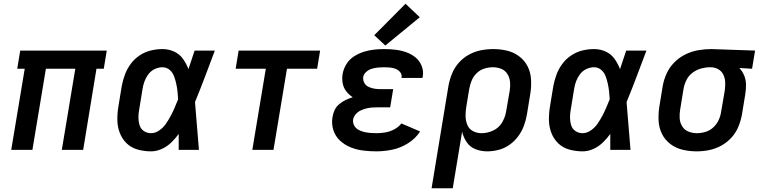

<svg xmlns="http://www.w3.org/2000/svg" viewBox="-20 -800 4072 1025"><path d="M40 0H153L225 -433H382L310 0H424L495 -433H534L550 -530H88L72 -433H112Z M786 8Q815 8 843 -4.5Q871 -17 893.5 -38.5Q916 -60 934 -85Q934 -43 934 0H1042Q1036 -64 1031.5 -127.5Q1027 -191 1021 -255Q1049 -323 1075 -392Q1101 -461 1127 -530H1019Q1003 -480 986 -431Q975 -460 957 -485.5Q939 -511 910 -524.5Q881 -538 847 -538Q816 -538 785 -530.5Q754 -523 726 -504.5Q698 -486 678 -459Q658 -432 647 -402Q636 -372 630 -341L612 -231Q606 -195 606.5 -159Q607 -123 619.5 -90.5Q632 -58 656.5 -34.5Q681 -11 715.5 -1.5Q750 8 786 8ZM786 -89Q765 -89 748 -100.5Q731 -112 725 -132Q719 -152 719 -173Q719 -194 723 -215L741 -325Q744 -346 751.5 -366Q759 -386 772.5 -404Q786 -422 806.5 -431.5Q827 -441 847 -441Q869 -441 885 -427.5Q901 -414 908.5 -394.5Q916 -375 920.5 -354.5Q925 -334 927.5 -313Q930 -292 931 -270Q922 -248 912.5 -225.5Q903 -203 891.5 -181.5Q880 -160 866 -139.5Q852 -119 830.5 -104Q809 -89 786 -89Z M1327 0H1440L1512 -433H1673L1689 -530H1254L1238 -433H1399Z M1989 8Q2031 8 2074.5 -1Q2118 -10 2158 -35Q2198 -60 2223 -98L2123 -141Q2107 -121 2084 -109Q2061 -97 2036.5 -93Q2012 -89 1989 -89Q1972 -89 1955 -90.5Q1938 -92 1922 -96Q1906 -100 1892 -108Q1878 -116 1870.5 -130.5Q1863 -145 1865 -162Q1868 -177 1879 -190Q1890 -203 1905 -210Q1920 -217 1935.5 -221Q1951 -225 1966.5 -226Q1982 -227 1997 -227H2063L2079 -324H2013Q1996 -324 1979.5 -326.5Q1963 -329 1948 -336Q1933 -343 1925 -357.5Q1917 -372 1919 -389Q1922 -405 1936 -417Q1950 -429 1966.5 -433.5Q1983 -438 1999 -439.5Q2015 -441 2031 -441Q2047 -441 2062.5 -439.5Q2078 -438 2092 -432.5Q2106 -427 2116 -415Q2126 -403 2124 -387Q2124 -386 2123 -384H2235Q2236 -388 2237 -392Q2242 -422 2230.5 -449.5Q2219 -477 2197 -494.5Q2175 -512 2148 -521.5Q2121 -531 2091.5 -534.5Q2062 -538 2031 -538Q2004 -538 1976.5 -535Q1949 -532 1922 -523.5Q1895 -515 1870 -499Q1845 -483 1829.5 -458Q1814 -433 1809 -405Q1805 -380 1809.5 -355.5Q1814 -331 1828.5 -312.5Q1843 -294 1863 -281Q1844 -275 1826 -266.5Q1808 -258 1791.5 -244.5Q1775 -231 1766.5 -212.5Q1758 -194 1755 -175Q1749 -139 1759.5 -106Q1770 -73 1794.5 -50Q1819 -27 1850.5 -14Q1882 -1 1917.5 3.5Q1953 8 1989 8ZM2037 -557 2221 -708 2145 -780 1978 -612Z M2284 205H2397L2447 -97Q2454 -67 2471.5 -41Q2489 -15 2518.5 -3.5Q2548 8 2581 8Q2611 8 2642 0Q2673 -8 2700 -27Q2727 -46 2746.5 -72.5Q2766 -99 2777 -129Q2788 -159 2793 -189L2811 -299Q2817 -337 2815 -375Q2813 -413 2797 -445Q2781 -477 2752 -499Q2723 -521 2687 -529.5Q2651 -538 2613 -538Q2580 -538 2547 -531.5Q2514 -525 2483 -508Q2452 -491 2428.5 -464Q2405 -437 2392.5 -405.5Q2380 -374 2374 -341ZM2551 -89Q2526 -89 2505 -100Q2484 -111 2475 -133Q2466 -155 2465.5 -179Q2465 -203 2469 -228L2485 -325Q2489 -348 2498 -370Q2507 -392 2525 -409.5Q2543 -427 2566 -434Q2589 -441 2611 -441Q2635 -441 2656 -432.5Q2677 -424 2689 -404.5Q2701 -385 2703 -362Q2705 -339 2701 -315L2682 -205Q2677 -174 2660 -145.5Q2643 -117 2612.5 -103Q2582 -89 2551 -89Z M3090 8Q3119 8 3147 -4.5Q3175 -17 3197.5 -38.5Q3220 -60 3238 -85Q3238 -43 3238 0H3346Q3340 -64 3335.5 -127.5Q3331 -191 3325 -255Q3353 -323 3379 -392Q3405 -461 3431 -530H3323Q3307 -480 3290 -431Q3279 -460 3261 -485.5Q3243 -511 3214 -524.5Q3185 -538 3151 -538Q3120 -538 3089 -530.5Q3058 -523 3030 -504.5Q3002 -486 2982 -459Q2962 -432 2951 -402Q2940 -372 2934 -341L2916 -231Q2910 -195 2910.5 -159Q2911 -123 2923.5 -90.5Q2936 -58 2960.5 -34.5Q2985 -11 3019.5 -1.5Q3054 8 3090 8ZM3090 -89Q3069 -89 3052 -100.5Q3035 -112 3029 -132Q3023 -152 3023 -173Q3023 -194 3027 -215L3045 -325Q3048 -346 3055.5 -366Q3063 -386 3076.5 -404Q3090 -422 3110.5 -431.5Q3131 -441 3151 -441Q3173 -441 3189 -427.5Q3205 -414 3212.5 -394.5Q3220 -375 3224.5 -354.5Q3229 -334 3231.5 -313Q3234 -292 3235 -270Q3226 -248 3216.5 -225.5Q3207 -203 3195.5 -181.5Q3184 -160 3170 -139.5Q3156 -119 3134.5 -104Q3113 -89 3090 -89Z M3699 8Q3732 8 3765 1.5Q3798 -5 3829.5 -22Q3861 -39 3885 -65.5Q3909 -92 3922 -124Q3935 -156 3941 -189L3959 -299Q3963 -325 3962.5 -350Q3962 -375 3952.5 -397.5Q3943 -420 3927 -437L3995 -433L4011 -530L3778 -538H3777Q3743 -538 3708 -532Q3673 -526 3640 -510Q3607 -494 3580.5 -467.5Q3554 -441 3539 -408Q3524 -375 3518 -341L3500 -231Q3494 -193 3496 -155Q3498 -117 3514 -85Q3530 -53 3559 -31Q3588 -9 3624.5 -0.5Q3661 8 3699 8ZM3701 -89Q3677 -89 3655.5 -97.5Q3634 -106 3622 -125.5Q3610 -145 3608.5 -168Q3607 -191 3611 -215L3629 -325Q3633 -349 3644.5 -372.5Q3656 -396 3677.5 -412Q3699 -428 3723.5 -434.5Q3748 -441 3772 -441Q3795 -441 3813.5 -431Q3832 -421 3841.5 -401.5Q3851 -382 3851.5 -359.5Q3852 -337 3849 -315L3830 -205Q3827 -182 3817 -160Q3807 -138 3788.5 -120.5Q3770 -103 3746.5 -96Q3723 -89 3701 -89Z"/></svg>

Font: Iosevka Sparkle Semibold
Style: Italic
Weight: 600
Italic angle: -9°
Designer: Belleve Invis
Foundry: Belleve Invis
Version: Version 4.5.0; ttfautohint (v1.8.3)